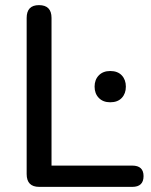

<svg xmlns="http://www.w3.org/2000/svg" viewBox="-20 -729 590 749"><path d="M133 0Q84 0 84 -50V-659Q84 -709 132 -709Q181 -709 181 -659V-83H496Q540 -83 540 -42Q540 0 496 0ZM410 -330Q382 -330 365.5 -347Q349 -364 349 -391Q349 -418 365.5 -435Q382 -452 410 -452Q439 -452 455 -435Q471 -418 471 -391Q471 -364 455 -347Q439 -330 410 -330Z"/></svg>

Font: Chiron GoRound TC
Style: Regular
Weight: 400
Designer: Ryoko NISHIZUKA 西塚涼子 (kana, bopomofo & ideographs); Paul D. Hunt (Latin, Greek & Cyrillic); Sandoll Communications 산돌커뮤니
Foundry: Adobe
Version: Version 1.000;hotconv 1.1.1;makeotfexe 2.6.0